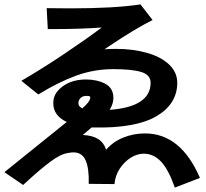

<svg xmlns="http://www.w3.org/2000/svg" viewBox="-21 -804 935 872"><path d="M632 -106Q602 -106 572.5 -87.5Q543 -69 522.5 -37.5Q502 -6 499 32L382 31Q384 -39 368 -75.5Q352 -112 312 -112Q302 -112 287 -109Q254 -104 209 -70.5Q164 -37 107 15L84 36L-1 -22L282 -250Q221 -279 221 -335Q221 -345 222 -350Q228 -388 269 -415.5Q310 -443 370 -443Q420 -443 457 -423.5Q494 -404 494 -359Q494 -333 477 -305Q663 -319 663 -428Q663 -464 620.5 -477Q578 -490 494 -490Q406 -490 325 -460.5Q244 -431 153 -375L76 -437Q169 -491 269 -558Q369 -625 441 -679Q342 -672 231 -672H196L191 -767L296 -766Q499 -766 617 -784L672 -713Q593 -674 468 -590L454 -580Q471 -582 506 -582Q583 -582 646.5 -564Q710 -546 747 -511Q784 -476 784 -428Q784 -332 690 -276.5Q596 -221 403 -225H395L355 -191Q398 -189 424 -173Q450 -157 461 -124Q492 -160 538.5 -179Q585 -198 638 -198Q800 -198 887 4L773 48Q744 -35 710 -70.5Q676 -106 632 -106ZM389 -361Q389 -367 381 -368Q344 -372 336 -343Q331 -322 353 -312Q389 -343 389 -361Z"/></svg>

Font: 카카오 큰글씨 ExtraBold
Style: Regular
Weight: 800
Designer: Park Young-rak; Lee Sang-min; Kim Jung-jin; Min Bon; Park Min-gyu;
Foundry: Kakao Corporation
Version: Version 2.003